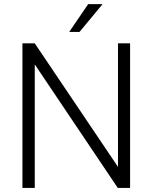

<svg xmlns="http://www.w3.org/2000/svg" viewBox="-20 -924 750 944"><path d="M560.1 -710.9V-103.5L150.9 -710.9H90.3V0H150.9V-607.4L559.1 0H619.6V-710.9ZM371.1 -767.1 484.4 -903.8H413.6L320.3 -767.1Z"/></svg>

Font: Vazirmatn ExtraLight
Style: Regular
Weight: 200
Designer: Saber Rastikerdar
Foundry: Saber Rastikerdar
Version: Version 33.003